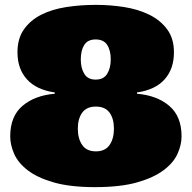

<svg xmlns="http://www.w3.org/2000/svg" viewBox="-20 -749 788 789"><path d="M374 -729Q433.1 -729 490.5 -720Q547.9 -710.9 593.5 -688.5Q639.2 -666 667 -628.4Q694.8 -590.8 694.8 -534.2Q694.8 -465.8 656.5 -422.9Q618.2 -379.9 543 -369.1V-363.8Q625 -356.9 675.5 -314Q726.1 -271 726.1 -189Q726.1 -153.8 709.5 -116.9Q692.9 -80.1 652.3 -49.6Q611.8 -19 543.5 0.5Q475.1 20 370.1 20Q268.1 20 200.4 0.5Q132.8 -19 93.5 -49.6Q54.2 -80.1 38.1 -116.9Q22 -153.8 22 -189Q22 -271 72.5 -314Q123 -356.9 205.1 -363.8V-369.1Q129.9 -379.9 90.8 -422.9Q51.8 -465.8 51.8 -534.2Q51.8 -590.8 78.4 -628.4Q105 -666 149.4 -688.5Q193.8 -710.9 252.4 -720Q311 -729 374 -729ZM374 -311Q335.9 -311 317.9 -286.1Q299.8 -261.2 299.8 -220.2Q299.8 -179.2 317.9 -153.1Q335.9 -127 374 -127Q412.1 -127 430.2 -153.1Q448.2 -179.2 448.2 -220.2Q448.2 -261.2 430.2 -286.1Q412.1 -311 374 -311ZM373 -586.9Q340.8 -586.9 326.4 -564.5Q312 -542 312 -504.9Q312 -469.2 326.4 -445.6Q340.8 -421.9 373 -421.9Q405.8 -421.9 420.4 -445.6Q435.1 -469.2 435.1 -504.9Q435.1 -542 420.4 -564.5Q405.8 -586.9 373 -586.9Z"/></svg>

Font: Ultra
Style: Regular
Weight: 400
Designer: Astigmatic (AOETI)
Foundry: Astigmatic (AOETI)
Version: Version 1.001